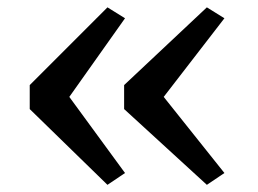

<svg xmlns="http://www.w3.org/2000/svg" viewBox="-20 -568 719 536"><path d="M280 -547.5 329 -517 173.5 -297.5 329 -85 280 -52 63 -263.5V-330.5ZM557.5 -547.5 606.5 -517 437 -297.5 606.5 -85 557.5 -52 326.5 -263.5V-330.5Z"/></svg>

Font: Merriweather 24pt
Style: Regular
Weight: 400
Designer: Eben Sorkin
Foundry: Eben Sorkin
Version: Version 2.100